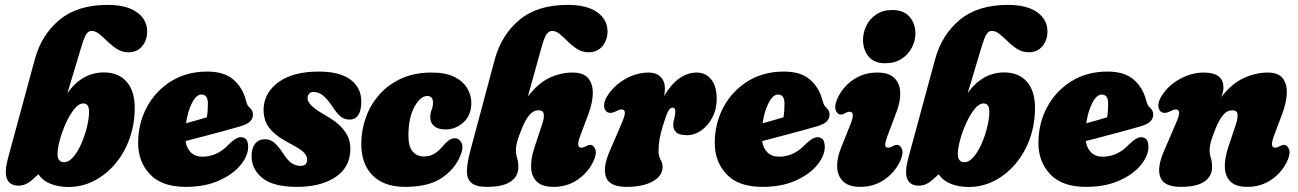

<svg xmlns="http://www.w3.org/2000/svg" viewBox="-20 -755 5315 786"><path d="M312 -560 256 -374Q316.5 -458.5 405.5 -458.5Q465 -458.5 498.2 -420.5Q531.5 -382.5 531.5 -314Q531.5 -246 510.2 -187Q489 -128 451.2 -83.8Q413.5 -39.5 364.5 -14.5Q315.5 10.5 260.5 10.5Q221 10.5 188.8 -1.8Q156.5 -14 137 -41.5L111.5 -18.5Q85 5 56.5 5Q-18 5 13 -108.5L122.5 -512Q149.5 -612 223.2 -673.5Q297 -735 420.5 -735Q498 -735 540.2 -705Q582.5 -675 582.5 -626Q582.5 -591 562 -566Q541.5 -541 506 -541Q480 -541 459.2 -554.2Q438.5 -567.5 420.8 -584.8Q403 -602 387 -615.2Q371 -628.5 354.5 -628.5Q342 -628.5 333.2 -615.2Q324.5 -602 312 -560ZM321 -331.5Q302.5 -331.5 284 -308.5Q265.5 -285.5 250 -251.2Q234.5 -217 225 -182.5Q215.5 -148 215.5 -125Q215.5 -106.5 223 -98.8Q230.5 -91 242 -91Q262 -91 280.5 -112.8Q299 -134.5 313.2 -167.5Q327.5 -200.5 336 -235.2Q344.5 -270 344.5 -296Q344.5 -316 338.2 -323.8Q332 -331.5 321 -331.5Z M996 -155Q996 -117.5 965 -79.5Q934 -41.5 876.8 -15.8Q819.5 10 740.5 10Q642.5 10 594 -41.5Q545.5 -93 545.5 -169.5Q545.5 -249.5 581 -316Q616.5 -382.5 680.2 -422.2Q744 -462 828.5 -462Q897 -462 934.2 -430.2Q971.5 -398.5 985.5 -348Q990 -331 993.2 -325Q996.5 -319 1003 -313.5Q1015.5 -302 1015.5 -286Q1015.5 -270.5 1004.5 -258.5Q993.5 -246.5 962.5 -237.5Q935 -229.5 896.8 -219Q858.5 -208.5 817.2 -197.8Q776 -187 739.5 -177.5Q744 -147.5 761.8 -130.5Q779.5 -113.5 810 -113.5Q835.5 -113.5 861.5 -124.2Q887.5 -135 910 -157.5Q932 -179.5 946.8 -187.8Q961.5 -196 975.5 -192Q987.5 -188.5 991.8 -177.8Q996 -167 996 -155ZM804.5 -368Q784 -368 766.2 -334Q748.5 -300 741.5 -250.5Q764.5 -256.5 787 -263Q809.5 -269.5 827 -275Q829 -287 830 -301.2Q831 -315.5 831 -331Q831 -368 804.5 -368Z M1210.5 -76Q1237.5 -76 1237.5 -102Q1237.5 -116 1224.5 -130.2Q1211.5 -144.5 1164.5 -169Q1105 -200 1080.5 -233.8Q1056 -267.5 1059.5 -317.5Q1065.5 -381 1124.2 -421.5Q1183 -462 1285 -462Q1370.5 -462 1414.8 -429Q1459 -396 1459 -340Q1459 -265.5 1410.5 -265.5Q1391 -265.5 1376 -276.8Q1361 -288 1342 -317Q1323.5 -345.5 1304.8 -362Q1286 -378.5 1263.5 -378.5Q1251.5 -378.5 1245.2 -371Q1239 -363.5 1239 -353Q1239 -339.5 1253.8 -323.8Q1268.5 -308 1309.5 -284.5Q1359.5 -256.5 1383.2 -228.2Q1407 -200 1412 -171.5Q1417 -143 1411 -113.5Q1399.5 -56 1342 -23Q1284.5 10 1195 10Q1099.5 10 1054.8 -25.8Q1010 -61.5 1010 -116Q1010 -148.5 1024.5 -166.8Q1039 -185 1065.5 -185Q1087 -185 1104 -169.8Q1121 -154.5 1138 -128.5Q1157.5 -98 1174 -87Q1190.5 -76 1210.5 -76Z M1729 -362Q1701 -362 1676.5 -317.5Q1652 -273 1652 -200.5Q1652 -155.5 1669.2 -135Q1686.5 -114.5 1715.5 -114.5Q1737.5 -114.5 1754.5 -123.5Q1771.5 -132.5 1788.5 -152Q1804.5 -170.5 1816.2 -179.8Q1828 -189 1842 -189Q1859.5 -189 1869.5 -169.8Q1879.5 -150.5 1862 -111.5Q1839 -60 1786 -25Q1733 10 1637.5 10Q1552.5 10 1505.8 -36.5Q1459 -83 1459 -166Q1459 -222 1477.8 -274.2Q1496.5 -326.5 1533.2 -368Q1570 -409.5 1623.5 -433.8Q1677 -458 1746.5 -458Q1805 -458 1840.8 -439.8Q1876.5 -421.5 1893 -393Q1909.5 -364.5 1909.5 -334.5Q1909.5 -283 1877.2 -254Q1845 -225 1804 -225Q1774.5 -225 1758 -238.2Q1741.5 -251.5 1741.5 -274Q1741.5 -292.5 1747 -305.5Q1752.5 -318.5 1752.5 -335Q1752.5 -362 1729 -362Z M2117 -230.5Q2102.5 -194.5 2097.2 -175.8Q2092 -157 2092 -140.5Q2092 -123.5 2097 -107.8Q2102 -92 2102 -71.5Q2102 -33 2070.2 -11.5Q2038.5 10 1974 10Q1929 10 1910 -6.2Q1891 -22.5 1891.5 -55.2Q1892 -88 1905 -136.5L2005.5 -512Q2033 -612.5 2106.5 -673.8Q2180 -735 2304 -735Q2382.5 -735 2424.8 -705Q2467 -675 2467 -626Q2467 -591 2446.2 -566Q2425.5 -541 2389.5 -541Q2364 -541 2343.2 -554.2Q2322.5 -567.5 2305 -584.8Q2287.5 -602 2271.8 -615.2Q2256 -628.5 2240 -628.5Q2227.5 -628.5 2217.8 -615.2Q2208 -602 2196.5 -560L2141 -360Q2183.5 -415 2229.5 -436.5Q2275.5 -458 2324 -458Q2368.5 -458 2388 -434.5Q2407.5 -411 2406.8 -372.2Q2406 -333.5 2388.5 -287.5L2355.5 -199.5Q2337 -150.5 2359.5 -150.5Q2368.5 -150.5 2380 -157Q2388.5 -162 2395.5 -162Q2410.5 -162 2417.2 -143Q2424 -124 2406.5 -89Q2383.5 -45 2341.8 -17.5Q2300 10 2246.5 10Q2199.5 10 2177.5 -11.5Q2155.5 -33 2154.2 -69.2Q2153 -105.5 2167 -148.5L2200 -248Q2208 -271.5 2206 -287.5Q2204 -303.5 2185 -303.5Q2163.5 -303.5 2147.5 -284.5Q2131.5 -265.5 2117 -230.5Z M2479 -293Q2458.5 -293 2454 -314.5Q2449.5 -336 2466.5 -362.5Q2493.5 -405.5 2540 -431.8Q2586.5 -458 2635.5 -458Q2667 -458 2684.5 -440Q2702 -422 2702 -392.5Q2702 -380 2699 -362.5Q2756 -458 2832.5 -458Q2869.5 -458 2891.8 -429.5Q2914 -401 2914 -351.5Q2914 -308 2896.2 -274.2Q2878.5 -240.5 2850.8 -221Q2823 -201.5 2793.5 -201.5Q2761 -201.5 2748.5 -213.2Q2736 -225 2736 -242Q2736 -257 2740.2 -270.2Q2744.5 -283.5 2744.5 -299Q2744.5 -314.5 2733 -314.5Q2723.5 -314.5 2715.8 -300.5Q2708 -286.5 2695 -244.5Q2684 -210 2680 -185.2Q2676 -160.5 2676 -137Q2676 -115.5 2684.2 -101.5Q2692.5 -87.5 2692.5 -71.5Q2692.5 -35 2652.2 -12.5Q2612 10 2545 10Q2477 10 2461.5 -28.5Q2446 -67 2476 -136.5L2524.5 -249Q2539 -282.5 2538 -294.8Q2537 -307 2524.5 -307Q2516 -307 2498.5 -298Q2488.5 -293 2479 -293Z M3356.5 -155Q3356.5 -117.5 3325.5 -79.5Q3294.5 -41.5 3237.2 -15.8Q3180 10 3101 10Q3003 10 2954.5 -41.5Q2906 -93 2906 -169.5Q2906 -249.5 2941.5 -316Q2977 -382.5 3040.8 -422.2Q3104.5 -462 3189 -462Q3257.5 -462 3294.8 -430.2Q3332 -398.5 3346 -348Q3350.5 -331 3353.8 -325Q3357 -319 3363.5 -313.5Q3376 -302 3376 -286Q3376 -270.5 3365 -258.5Q3354 -246.5 3323 -237.5Q3295.5 -229.5 3257.2 -219Q3219 -208.5 3177.8 -197.8Q3136.5 -187 3100 -177.5Q3104.5 -147.5 3122.2 -130.5Q3140 -113.5 3170.5 -113.5Q3196 -113.5 3222 -124.2Q3248 -135 3270.5 -157.5Q3292.5 -179.5 3307.2 -187.8Q3322 -196 3336 -192Q3348 -188.5 3352.2 -177.8Q3356.5 -167 3356.5 -155ZM3165 -368Q3144.5 -368 3126.8 -334Q3109 -300 3102 -250.5Q3125 -256.5 3147.5 -263Q3170 -269.5 3187.5 -275Q3189.5 -287 3190.5 -301.2Q3191.5 -315.5 3191.5 -331Q3191.5 -368 3165 -368Z M3603 -496Q3559 -496 3536.2 -523.2Q3513.5 -550.5 3513 -591Q3513 -622.5 3527 -650.5Q3541 -678.5 3567.8 -696.2Q3594.5 -714 3632.5 -714Q3679 -714 3703 -686.8Q3727 -659.5 3727.5 -619Q3727.5 -588 3712.8 -559.8Q3698 -531.5 3670.2 -513.8Q3642.5 -496 3603 -496ZM3613.5 -199.5Q3604.5 -176 3603.8 -163.2Q3603 -150.5 3615 -150.5Q3624 -150.5 3635.5 -157Q3644 -162 3651 -162Q3666 -162 3672.8 -143Q3679.5 -124 3662 -89Q3639 -45 3597.2 -17.5Q3555.5 10 3502 10Q3455 10 3432 -12Q3409 -34 3407.2 -70.2Q3405.5 -106.5 3422.5 -148.5L3462.5 -248.5Q3482 -297.5 3458.5 -297.5Q3449.5 -297.5 3438 -291Q3429.5 -286 3422.5 -286Q3407.5 -286 3401 -305Q3394.5 -324 3411.5 -359Q3434.5 -403.5 3476.2 -430.8Q3518 -458 3571.5 -458Q3618.5 -458 3641 -436Q3663.5 -414 3665.2 -378Q3667 -342 3651 -299.5Z M3997.5 -560 3941.5 -374Q4002 -458.5 4091 -458.5Q4150.5 -458.5 4183.8 -420.5Q4217 -382.5 4217 -314Q4217 -246 4195.8 -187Q4174.5 -128 4136.8 -83.8Q4099 -39.5 4050 -14.5Q4001 10.5 3946 10.5Q3906.5 10.5 3874.2 -1.8Q3842 -14 3822.5 -41.5L3797 -18.5Q3770.5 5 3742 5Q3667.5 5 3698.5 -108.5L3808 -512Q3835 -612 3908.8 -673.5Q3982.5 -735 4106 -735Q4183.5 -735 4225.8 -705Q4268 -675 4268 -626Q4268 -591 4247.5 -566Q4227 -541 4191.5 -541Q4165.5 -541 4144.8 -554.2Q4124 -567.5 4106.2 -584.8Q4088.5 -602 4072.5 -615.2Q4056.5 -628.5 4040 -628.5Q4027.5 -628.5 4018.8 -615.2Q4010 -602 3997.5 -560ZM4006.5 -331.5Q3988 -331.5 3969.5 -308.5Q3951 -285.5 3935.5 -251.2Q3920 -217 3910.5 -182.5Q3901 -148 3901 -125Q3901 -106.5 3908.5 -98.8Q3916 -91 3927.5 -91Q3947.5 -91 3966 -112.8Q3984.5 -134.5 3998.8 -167.5Q4013 -200.5 4021.5 -235.2Q4030 -270 4030 -296Q4030 -316 4023.8 -323.8Q4017.5 -331.5 4006.5 -331.5Z M4681.5 -155Q4681.5 -117.5 4650.5 -79.5Q4619.5 -41.5 4562.2 -15.8Q4505 10 4426 10Q4328 10 4279.5 -41.5Q4231 -93 4231 -169.5Q4231 -249.5 4266.5 -316Q4302 -382.5 4365.8 -422.2Q4429.5 -462 4514 -462Q4582.5 -462 4619.8 -430.2Q4657 -398.5 4671 -348Q4675.5 -331 4678.8 -325Q4682 -319 4688.5 -313.5Q4701 -302 4701 -286Q4701 -270.5 4690 -258.5Q4679 -246.5 4648 -237.5Q4620.5 -229.5 4582.2 -219Q4544 -208.5 4502.8 -197.8Q4461.5 -187 4425 -177.5Q4429.5 -147.5 4447.2 -130.5Q4465 -113.5 4495.5 -113.5Q4521 -113.5 4547 -124.2Q4573 -135 4595.5 -157.5Q4617.5 -179.5 4632.2 -187.8Q4647 -196 4661 -192Q4673 -188.5 4677.2 -177.8Q4681.5 -167 4681.5 -155ZM4490 -368Q4469.5 -368 4451.8 -334Q4434 -300 4427 -250.5Q4450 -256.5 4472.5 -263Q4495 -269.5 4512.5 -275Q4514.5 -287 4515.5 -301.2Q4516.5 -315.5 4516.5 -331Q4516.5 -368 4490 -368Z M4748 -293Q4727.5 -293 4723 -314.5Q4718.5 -336 4735.5 -362.5Q4762.5 -405.5 4810.2 -431.8Q4858 -458 4908 -458Q4988.5 -458 4988.5 -396.5Q4988.5 -387.5 4986 -377.8Q4983.5 -368 4979.5 -357.5Q5023.5 -414 5072.8 -436Q5122 -458 5170 -458Q5213 -458 5231.2 -434.5Q5249.5 -411 5247.8 -372.2Q5246 -333.5 5228.5 -287.5L5195.5 -199.5Q5177 -150.5 5199.5 -150.5Q5208.5 -150.5 5220 -157Q5228.5 -162 5235.5 -162Q5250.5 -162 5257.2 -143Q5264 -124 5246.5 -89Q5223.5 -45 5181.8 -17.5Q5140 10 5086.5 10Q5039.5 10 5017.5 -11.5Q4995.5 -33 4994.2 -69.2Q4993 -105.5 5007 -148.5L5040 -248Q5048 -271.5 5046 -287.5Q5044 -303.5 5025 -303.5Q5003.5 -303.5 4987.5 -284.5Q4971.5 -265.5 4957 -230.5Q4942.5 -194.5 4937.2 -175.8Q4932 -157 4932 -140.5Q4932 -123.5 4937 -107.8Q4942 -92 4942 -71.5Q4942 -33 4910.2 -11.5Q4878.5 10 4814 10Q4746 10 4730.5 -28.5Q4715 -67 4745 -136.5L4793.5 -249Q4808 -282.5 4807 -294.8Q4806 -307 4793.5 -307Q4785 -307 4767.5 -298Q4757.5 -293 4748 -293Z"/></svg>

Font: Fraunces 144pt SuperSoft Black
Style: Italic
Weight: 900
Italic angle: -16°
Version: Version 1.000;[b76b70a41]